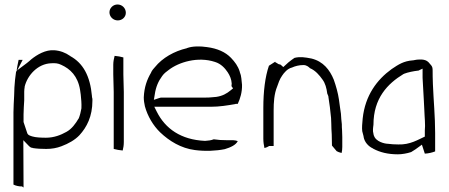

<svg xmlns="http://www.w3.org/2000/svg" viewBox="-20 -689 2003 856"><path d="M40 134C52 140 66 142 73 142H78L85 147L84 -64L110 -37C114 -33 119 -30 124 -30H125L126 -29C144 -26 165 -25 186 -25C211 -25 233 -29 254 -37C286 -49 314 -65 334 -86C367 -122 392 -170 392 -240V-248C391 -252 390 -255 390 -257V-260C382 -351 350 -408 293 -439V-440H292C272 -454 249 -463 222 -465C183 -468 145 -445 120 -425C114 -419 107 -414 100 -408L52 -372C50 -359 49 -347 47 -333C45 -311 43 -287 43 -262C42 -235 40 -215 40 -188ZM53 -368C56 -387 59 -405 63 -422H81ZM85 -145V-179C85 -203 87 -218 88 -242V-280C88 -288 89 -295 90 -301V-303C102 -352 147 -405 209 -407C226 -408 239 -407 253 -400C293 -382 327 -350 337 -288L340 -267C342 -247 344 -228 343 -207V-206C341 -193 336 -173 331 -161L330 -160C317 -138 300 -114 276 -101C251 -87 221 -75 185 -75C164 -75 139 -76 123 -81C107 -86 106 -88 102 -94Z M468 -634C468 -614 485 -598 505 -598C525 -598 541 -613 541 -632C541 -653 524 -669 504 -669C484 -669 468 -653 468 -634ZM485 -357C485 -331 487 -308 487 -279V-25C499 -22 513 -19 527 -18C530 -29 532 -42 532 -56V-279C532 -306 530 -329 530 -357V-433C519 -436 505 -439 491 -440C488 -429 485 -414 485 -401Z M621 -255C621 -241 623 -229 626 -215C638 -171 663 -129 694 -99C735 -60 787 -28 849 -20C895 -14 942 -16 982 -24C1009 -32 1032 -43 1040 -60C1034 -62 1026 -64 1019 -64H990C970 -64 952 -65 933 -68C921 -63 908 -62 895 -61H893C787 -66 717 -115 679 -191L668 -213H919C959 -213 994 -219 1029 -225L1031 -226H1040C1051 -249 1060 -279 1059 -311L1056 -340C1055 -350 1053 -358 1049 -368V-369C1041 -395 1027 -413 1010 -431C985 -457 949 -473 903 -479C872 -484 836 -483 815 -475H814L813 -474C757 -461 704 -431 671 -390C665 -384 658 -375 654 -367V-366C635 -334 623 -300 621 -255ZM666 -244 670 -268C675 -302 686 -327 703 -350C712 -363 723 -370 732 -377C777 -412 862 -438 938 -413C965 -405 983 -385 995 -367C1005 -352 1012 -335 1013 -317V-316C1013 -312 1012 -309 1012 -305L1019 -295L1008 -286C991 -272 972 -261 944 -257L921 -255C913 -254 905 -254 898 -254H704C698 -254 695 -254 690 -252Z M1154 -71C1154 -56 1156 -43 1159 -29C1167 -31 1174 -34 1180 -38H1200V-197C1200 -231 1202 -271 1216 -304C1220 -316 1227 -337 1238 -352C1246 -364 1261 -383 1282 -388C1295 -394 1313 -399 1333 -399C1348 -399 1358 -389 1362 -385C1386 -375 1404 -354 1418 -334C1430 -318 1436 -296 1439 -272L1444 -260V-258C1449 -228 1453 -195 1456 -163L1457 -138C1457 -121 1458 -106 1459 -90C1459 -73 1460 -60 1460 -40L1481 -15C1486 -12 1494 -9 1503 -7C1505 -14 1506 -25 1506 -34V-78C1506 -87 1505 -97 1505 -109C1504 -117 1504 -127 1504 -135C1502 -149 1501 -166 1500 -182C1497 -200 1494 -226 1491 -246C1487 -274 1478 -306 1468 -334C1450 -378 1421 -415 1369 -428C1338 -434 1318 -437 1293 -431C1285 -426 1275 -418 1266 -411L1243 -390L1233 -399C1227 -405 1227 -398 1214 -408L1207 -412V-414L1179 -396C1162 -347 1154 -281 1154 -208Z M1595 -104C1597 -96 1599 -89 1601 -81V-79C1605 -55 1623 -36 1643 -27L1644 -26C1674 -10 1709 -1 1754 -1C1772 -1 1795 -5 1813 -11C1819 -15 1826 -19 1832 -23L1861 -44L1874 -4C1892 -5 1907 -9 1920 -14V-96C1920 -169 1913 -240 1910 -314L1909 -348C1908 -392 1913 -387 1890 -412C1874 -428 1847 -423 1839 -423C1836 -423 1829 -421 1822 -420H1821C1780 -417 1757 -402 1726 -381C1661 -334 1608 -264 1597 -161C1595 -140 1593 -119 1595 -104ZM1643 -103V-104C1642 -117 1645 -129 1645 -133C1645 -251 1708 -316 1779 -359H1780L1781 -360C1799 -367 1825 -372 1843 -374H1845L1864 -383V-342C1866 -305 1868 -271 1870 -234V-233C1870 -218 1873 -191 1873 -173C1874 -159 1875 -143 1875 -127L1874 -108V-80C1845 -67 1808 -43 1756 -45C1740 -45 1723 -46 1709 -48C1696 -48 1655 -57 1647 -85L1646 -86V-87C1645 -93 1644 -98 1643 -103Z"/></svg>

Font: SolarCharger
Style: 150
Weight: 100
Designer: Mew Too
Foundry: Cannot Into Space Fonts/KineticPlasma Fonts
Version: Version 1.100